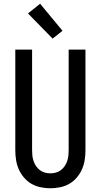

<svg xmlns="http://www.w3.org/2000/svg" viewBox="-20 -1001 540 1029"><path d="M250 8Q224 8 197.5 2.5Q171 -3 148.5 -16Q126 -29 108.5 -49.5Q91 -70 80.5 -94Q70 -118 66 -144Q62 -170 62 -196V-735H152V-196Q152 -181 153.5 -166.5Q155 -152 160 -137.5Q165 -123 173.5 -110.5Q182 -98 194 -89Q206 -80 220.5 -76Q235 -72 250 -72Q265 -72 279.5 -76Q294 -80 306 -89Q318 -98 326.5 -110.5Q335 -123 340 -137.5Q345 -152 346.5 -166.5Q348 -181 348 -196V-735H438V-196Q438 -170 434 -144Q430 -118 419.5 -94Q409 -70 391.5 -49.5Q374 -29 351.5 -16Q329 -3 302.5 2.5Q276 8 250 8ZM262 -794 130 -929 195 -981 315 -836Z"/></svg>

Font: Iosevka SS18 Medium
Style: Regular
Weight: 500
Monospace: yes
Designer: Belleve Invis
Foundry: Belleve Invis
Version: Version 25.1.1; ttfautohint (v1.8.4)